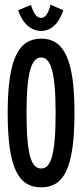

<svg xmlns="http://www.w3.org/2000/svg" viewBox="-20 -794 353 825"><path d="M197 -774C189 -740 176 -717 157 -717C137 -717 124 -737 113 -773L58 -750C78 -689 117 -661 157 -661C196 -661 232 -689 252 -750ZM157 11C254 11 300 -70 300 -309C300 -541 254 -628 157 -628C60 -628 13 -541 13 -309C13 -70 60 11 157 11ZM157 -70C116 -70 94 -122 94 -309C94 -487 116 -547 157 -547C197 -547 219 -487 219 -309C219 -122 197 -70 157 -70Z"/></svg>

Font: Inconsolata ExtraCondensed
Style: Bold
Weight: 700
Width: 2
Monospace: yes
Designer: Raph Levien, Cyreal, Brenton Simpson
Foundry: Raph Levien, Cyreal, Google
Version: Version 3.100